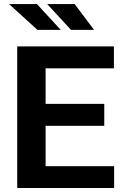

<svg xmlns="http://www.w3.org/2000/svg" viewBox="-20 -944 614 964"><path d="M553 0H66.5V-711H552V-601H209V-422.5H503.5V-312.5H209V-109.5H553ZM285 -794H168L25.5 -923.5H165.5ZM452 -794H336.5L217 -923.5H355Z"/></svg>

Font: Roberto Sans
Style: Bold
Weight: 700
Designer: Google (font) & Cristiano Sobral (main changes)
Version: Version 1.000;October 12, 2021;FontCreator 14.0.0.2814 64-bi